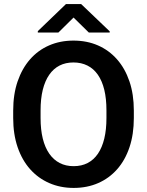

<svg xmlns="http://www.w3.org/2000/svg" viewBox="-20 -922 729 952"><path d="M643.6 -373.5V-336.9Q643.6 -256.3 622.1 -192.1Q600.6 -127.9 561 -83Q521.5 -38.1 466.8 -14.2Q412.1 9.8 345.2 9.8Q279.3 9.8 224.4 -14.2Q169.4 -38.1 129.4 -83Q89.4 -127.9 67.4 -192.1Q45.4 -256.3 45.4 -336.9V-373.5Q45.4 -454.6 67.4 -518.6Q89.4 -582.5 128.9 -627.7Q168.5 -672.9 223.4 -696.8Q278.3 -720.7 344.2 -720.7Q411.1 -720.7 465.8 -696.8Q520.5 -672.9 560.3 -627.7Q600.1 -582.5 621.8 -518.6Q643.6 -454.6 643.6 -373.5ZM507.8 -336.9V-374.5Q507.8 -432.6 497.1 -476.8Q486.3 -521 465.3 -551.3Q444.3 -581.5 413.6 -596.9Q382.8 -612.3 344.2 -612.3Q305.2 -612.3 275.1 -596.9Q245.1 -581.5 224.1 -551.3Q203.1 -521 192.1 -476.8Q181.2 -432.6 181.2 -374.5V-336.9Q181.2 -279.3 192.1 -234.9Q203.1 -190.4 224.4 -159.9Q245.6 -129.4 275.9 -113.8Q306.2 -98.1 345.2 -98.1Q384.3 -98.1 414.6 -113.8Q444.8 -129.4 465.6 -159.9Q486.3 -190.4 497.1 -234.9Q507.8 -279.3 507.8 -336.9ZM382.3 -901.9 523.9 -766.6V-760.7H420.4L344.7 -835L269.5 -760.7H167.5V-767.6L307.1 -901.9Z"/></svg>

Font: Roboto SemiBold
Style: Regular
Weight: 600
Designer: Christian Robertson
Foundry: Google
Version: Version 3.009; 2024